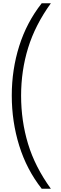

<svg xmlns="http://www.w3.org/2000/svg" viewBox="-20 -886 376 1174"><path d="M52 -302Q52 -460 97.5 -604.5Q143 -749 235 -866H291Q195 -733 152 -593.5Q109 -454 109 -301Q109 -147 151.5 -6.5Q194 134 291 268H235Q143 151 97.5 4.5Q52 -142 52 -302Z"/></svg>

Font: Noto Sans Telugu UI SemiCondensed Light
Style: Regular
Weight: 300
Width: 4
Designer: Jelle Bosma - Monotype Design Team
Foundry: Monotype Imaging Inc.
Version: Version 2.005; ttfautohint (v1.8.4.7-5d5b)